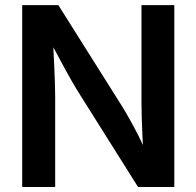

<svg xmlns="http://www.w3.org/2000/svg" viewBox="-20 -748 786 768"><path d="M68.8 0V-727.5H213.4L466.8 -325.2Q480.5 -303.2 497.6 -272.9Q514.6 -242.7 533.2 -206.3Q551.8 -169.9 569.8 -128.4L555.2 -117.7Q552.2 -155.3 550 -197.5Q547.9 -239.7 546.9 -278.1Q545.9 -316.4 545.9 -340.8V-727.5H677.2V0H532.2L304.2 -362.3Q285.6 -391.6 266.4 -425Q247.1 -458.5 224.4 -501Q201.7 -543.5 171.4 -599.6L190.9 -606Q193.8 -552.2 196 -505.1Q198.2 -458 199.5 -421.4Q200.7 -384.8 200.7 -362.8V0Z"/></svg>

Font: Inter 20pt SemiBold
Style: Regular
Weight: 600
Version: Version 4.001;git-66647c0bb